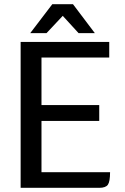

<svg xmlns="http://www.w3.org/2000/svg" viewBox="-20 -901 600 921"><path d="M508 -75Q508 -30 497.5 -15Q487 0 456 0H79V-700H504V-625H179V-397H456V-321H179V-75ZM231 -881H330L435 -742H357L281 -825L203 -742H125Z"/></svg>

Font: Krub Medium
Style: Regular
Weight: 500
Designer: Ekaluck Peanpanawate
Foundry: Cadson Demak Co.,Ltd.
Version: Version 1.000; ttfautohint (v1.6)